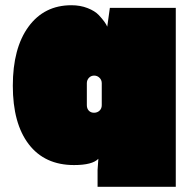

<svg xmlns="http://www.w3.org/2000/svg" viewBox="-20 -621 721 734"><path d="M652 93H353V29L356 -14Q333 10 263 10Q151 10 90 -69.5Q29 -149 29 -293Q29 -437 89 -519Q149 -601 253 -601Q287 -601 315 -590Q343 -579 358 -563Q384 -535 390 -519L400 -591H652ZM312 -303V-219Q312 -206 319.5 -198Q327 -190 339.5 -190Q352 -190 360.5 -198Q369 -206 369 -219V-303Q369 -315 360.5 -323.5Q352 -332 340 -332Q328 -332 320 -323.5Q312 -315 312 -303Z"/></svg>

Font: Erica One
Style: Regular
Weight: 400
Designer: Miguel Hernandez
Foundry: Miguel Hernandez
Version: Version 1.003